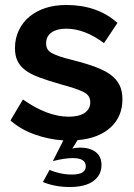

<svg xmlns="http://www.w3.org/2000/svg" viewBox="-20 -554 537 770"><path d="M259 196Q322 196 354.5 172Q387 148 387 108Q387 73 363.5 55.5Q340 38 302 38Q282 38 270 42L291 8Q375 1 423 -42.5Q471 -86 471 -156Q471 -189 459.5 -212.5Q448 -236 424 -254Q401 -271 364 -285Q327 -299 268 -314Q214 -327 188 -341Q176 -348 170.5 -357Q165 -366 165 -380Q165 -409 187 -424Q209 -439 245 -439Q320 -439 397 -381L451 -462Q371 -534 246 -534Q156 -534 99 -488Q71 -465 55.5 -432.5Q40 -400 40 -361Q40 -331 50 -310Q60 -289 82 -272Q102 -257 136.5 -244Q171 -231 227 -215Q287 -199 315 -185Q342 -172 342 -144Q342 -116 319 -101Q296 -86 256 -86Q170 -86 72 -155L22 -71Q61 -36 117 -15.5Q173 5 234 9L192 92Q240 80 272 80Q324 80 324 113Q324 146 268 146Q243 146 217.5 140Q192 134 179 127L152 176Q201 196 259 196Z"/></svg>

Font: RT Raleway Bold
Style: Regular
Weight: 400
Designer: Matt McInerney, Pablo Impallari, Rodrigo Fuenzalida — Edited by Milan Moffatt in April 2016
Foundry: Matt McInerney, Pablo Impallari, Rodrigo Fuenzalida — Edited by Milan Moffatt in April 2016
Version: Version 3.001